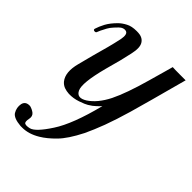

<svg xmlns="http://www.w3.org/2000/svg" viewBox="-197 -519 863 863"><g transform="rotate(45 235.0 -87.5)"><path d="M127 225.6Q106.4 230.5 97.7 225.6Q89.8 220.7 94.7 197.3Q98.6 178.7 85.9 168Q73.2 158.2 57.6 154.3Q28.3 152.3 22.5 176.8Q17.6 202.1 31.2 224.6Q43.9 244.1 89.8 248Q94.7 248 100.6 248Q141.6 248 183.6 222.7Q214.8 204.1 247.1 170.9Q280.3 137.7 316.4 66.4Q335 27.3 354.5 -24.4Q374 -77.1 394.5 -147.5Q429.7 -272.5 445.3 -332Q461.9 -392.6 469.7 -421.9Q469.7 -421.9 434.6 -421.9Q398.4 -421.9 386.7 -422.9Q382.8 -407.2 375 -380.9Q368.2 -354.5 353.5 -304.7Q322.3 -193.4 292 -131.8Q260.7 -70.3 218.8 -43Q178.7 -17.6 163.1 -50.8Q147.5 -84 178.7 -203.1Q202.1 -286.1 211.9 -334Q222.7 -380.9 209 -401.4Q202.1 -412.1 191.4 -417Q180.7 -422.9 158.2 -422.9Q126 -422.9 106.4 -412.1Q85.9 -401.4 72.3 -387.7Q47.9 -363.3 35.2 -339.8Q22.5 -315.4 17.6 -298.8Q16.6 -296.9 16.6 -294.9Q16.6 -289.1 23.4 -288.1Q32.2 -287.1 34.2 -293Q41 -310.5 47.9 -322.3Q53.7 -335 62.5 -347.7Q72.3 -360.4 88.9 -377Q105.5 -393.6 123 -388.7Q139.6 -383.8 132.8 -347.7Q125 -311.5 117.2 -282.2Q93.8 -198.2 77.1 -131.8Q59.6 -65.4 86.9 -31.2Q96.7 -19.5 111.3 -13.7Q125 -8.8 141.6 -7.8Q169.9 -6.8 198.2 -16.6Q226.6 -26.4 237.3 -33.2Q256.8 -44.9 267.6 -55.7Q279.3 -66.4 287.1 -75.2Q249 75.2 202.1 146.5Q155.3 218.8 127 225.6Z"/></g></svg>

Font: Gilchrist
Style: Regular
Weight: 400
Version: 1.0